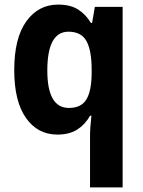

<svg xmlns="http://www.w3.org/2000/svg" viewBox="-20 -576 624 836"><path d="M372 17Q372 -19 378 -72H372Q351 -34 316.5 -12Q282 10 230 10Q144 10 93 -62.5Q42 -135 42 -271Q42 -410 94.5 -483Q147 -556 233 -556Q286 -556 319.5 -535Q353 -514 376 -476H381L393 -546H514V240H372ZM280 -106Q333 -106 355.5 -142Q378 -178 379 -253V-274Q379 -356 356.5 -397Q334 -438 278 -438Q186 -438 186 -269Q186 -106 280 -106Z"/></svg>

Font: Noto Sans Ethiopic SemiCondensed
Style: Bold
Weight: 700
Width: 4
Designer: Monotype Design Team
Foundry: Monotype Imaging Inc.
Version: Version 2.102; ttfautohint (v1.8.4.7-5d5b)